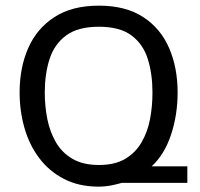

<svg xmlns="http://www.w3.org/2000/svg" viewBox="-20 -660 723 693"><path d="M336.9 13.7Q264.6 13.7 210.9 -14.2Q157.2 -42 121.6 -89.4Q85.9 -136.7 68.4 -197.8Q50.8 -258.8 50.8 -326.2Q50.8 -416 82 -486.8Q113.3 -557.6 176.8 -598.6Q240.2 -639.6 336.9 -639.6Q433.6 -639.6 496.6 -598.6Q559.6 -557.6 590.3 -486.8Q621.1 -416 621.1 -326.2Q621.1 -245.1 597.2 -173.3Q573.2 -101.6 527.3 -59.6H656.2V0H419.9Q395.5 6.8 376 10.3Q356.4 13.7 336.9 13.7ZM336.9 -64.5Q394.5 -64.5 431.6 -86.4Q468.8 -108.4 490.7 -146Q512.7 -183.6 521.5 -230Q530.3 -276.4 530.3 -326.2Q530.3 -392.6 513.7 -446.3Q497.1 -500 455.1 -531.7Q413.1 -563.5 336.9 -563.5Q260.7 -563.5 218.3 -531.7Q175.8 -500 158.7 -446.3Q141.6 -392.6 141.6 -326.2Q141.6 -276.4 150.9 -230Q160.2 -183.6 182.1 -146Q204.1 -108.4 242.2 -86.4Q280.3 -64.5 336.9 -64.5Z"/></svg>

Font: Padauk
Style: Regular
Weight: 400
Designer: Debbi Hosken, Becca Hirsbrunner Spalinger
Foundry: SIL International
Version: Version 5.003